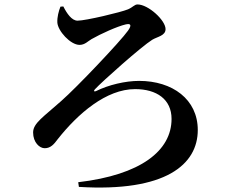

<svg xmlns="http://www.w3.org/2000/svg" viewBox="-20 -793 1040 864"><path d="M252 -763C244 -743 237 -716 238 -692C240 -654 297 -591 338 -591C362 -591 376 -608 392 -617C434 -641 507 -674 545 -683C570 -689 573 -679 556 -655C523 -608 326 -400 255 -338C177 -268 129 -239 129 -197C129 -152 158 -126 181 -126C208 -126 223 -144 240 -167C331 -282 458 -392 588 -392C685 -392 752 -346 752 -258C752 -115 614 -6 332 27L335 48C726 72 870 -53 870 -208C870 -346 756 -429 606 -429C544 -429 468 -411 412 -383C404 -379 400 -384 407 -391C439 -426 618 -585 665 -614C688 -628 725 -632 725 -662C725 -702 647 -773 599 -773C585 -773 579 -761 556 -751C525 -738 366 -700 329 -700C303 -700 281 -732 265 -764Z"/></svg>

Font: Noto Serif CJK JP
Style: Bold
Weight: 700
Designer: Ryoko NISHIZUKA 西塚涼子 (kana & ideographs); Frank Grießhammer (Latin, Greek & Cyrillic); Wenlong ZHANG 张文龙 (bopomofo); San
Foundry: Adobe Systems Incorporated
Version: Version 1.000;PS 1;hotconv 16.6.53;makeotf.lib2.5.65590